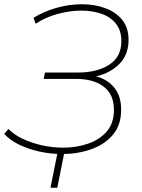

<svg xmlns="http://www.w3.org/2000/svg" viewBox="-45 -722 668 905"><path d="M248 4Q194 4 141.5 -7.5Q89 -19 45.5 -40Q2 -61 -25 -91L-5 -114Q21 -87 62.5 -67.5Q104 -48 153 -37Q202 -26 253 -26Q314 -26 369 -44.5Q424 -63 458 -102Q492 -141 492 -204Q492 -277 444 -313.5Q396 -350 315 -350H161L167 -380H321Q413 -380 470 -417Q527 -454 527 -528Q527 -579 501 -611Q475 -643 432 -657.5Q389 -672 339 -672Q283 -672 225.5 -656Q168 -640 123 -610L113 -638Q163 -669 223 -685.5Q283 -702 341 -702Q400 -702 450 -684Q500 -666 530.5 -629Q561 -592 561 -534Q561 -465 518.5 -421.5Q476 -378 408 -362Q462 -348 494 -308.5Q526 -269 526 -205Q526 -132 486.5 -86Q447 -40 383.5 -18Q320 4 248 4ZM260 -12 225 163H193L228 -12Z"/></svg>

Font: Montserrat ExtraLight
Style: Italic
Weight: 200
Italic angle: -11.3°
Designer: Julieta Ulanovsky
Foundry: Julieta Ulanovsky
Version: Version 9.000; ttfautohint (v1.8.4.7-5d5b)